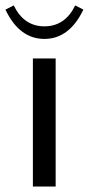

<svg xmlns="http://www.w3.org/2000/svg" viewBox="-53 -680 324 700"><path d="M-33.2 -645 -2.9 -660.2Q34.2 -584 108.9 -584Q184.1 -584 221.2 -660.2L251 -645Q199.7 -538.1 108.9 -538.1Q17.6 -538.1 -33.2 -645ZM66.9 0V-466.8H149.9V0Z"/></svg>

Font: Resagokr
Style: Regular
Weight: 500
Designer: gluk
Foundry: gluk
Version: Version 0.95